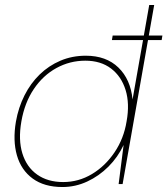

<svg xmlns="http://www.w3.org/2000/svg" viewBox="-20 -740 673 772"><path d="M430 -579 433 -597H633L630 -579ZM231 12Q158 12 111.5 -22Q65 -56 48 -115.5Q31 -175 44 -251Q54 -308 78.5 -356.5Q103 -405 139.5 -440.5Q176 -476 223 -496Q270 -516 325 -516Q407 -516 456 -468.5Q505 -421 513 -340L580 -720H600L473 0H457L477 -157Q454 -108 416 -70Q378 -32 330.5 -10Q283 12 231 12ZM234 -8Q296 -8 349.5 -40Q403 -72 440.5 -127.5Q478 -183 489 -252Q502 -323 485 -378Q468 -433 426.5 -464.5Q385 -496 323 -496Q261 -496 207 -466.5Q153 -437 116 -382Q79 -327 66 -252Q53 -178 70 -123Q87 -68 129.5 -38Q172 -8 234 -8Z"/></svg>

Font: DM Sans Thin
Style: Italic
Weight: 250
Italic angle: -10°
Designer: Colophon Foundry, Jonny Pinhorn
Foundry: Colophon Foundry
Version: Version 4.004;gftools[0.9.30]